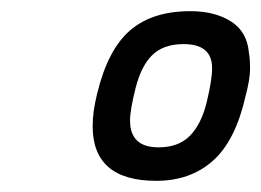

<svg xmlns="http://www.w3.org/2000/svg" viewBox="-20 -679 468 344"><path d="M321 -659Q365 -659 394 -640.5Q423 -622 426 -584Q428 -574 428 -555.5Q428 -537 420 -507Q402 -427 361.5 -391Q321 -355 260 -355Q146 -355 146 -453Q146 -479 154 -511Q173 -590 213 -624.5Q253 -659 321 -659ZM264 -415Q300 -415 320.5 -436Q341 -457 350.5 -496.5Q360 -536 360 -557Q360 -600 309 -600Q273 -600 253 -580.5Q233 -561 223 -521.5Q213 -482 213 -463Q213 -415 264 -415Z"/></svg>

Font: TitilliumWebItalic
Style: Italic
Weight: 400
Italic angle: -13°
Version: Version 1.001;PS 57.000;hotconv 1.0.70;makeotf.lib2.5.55311